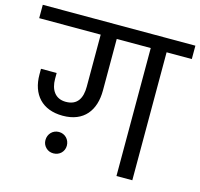

<svg xmlns="http://www.w3.org/2000/svg" viewBox="-134 -855 1012 971"><g transform="rotate(15 372.5 -370.0)"><path d="M-27 -670H295V-397C295 -338 273 -296 212 -296C155 -296 130 -339 130 -394V-425H48V-395C48 -291 107 -224 215 -224C326 -224 379 -296 379 -400V-670H557V0H640V-670H772V-740H-27ZM179 -44C190 -33 203 -28 219 -28C251 -28 275 -52 275 -83C275 -115 251 -140 219 -140C187 -140 163 -115 163 -83C163 -68 168 -55 179 -44Z"/></g></svg>

Font: Poppins
Style: Regular
Weight: 400
Designer: Ninad Kale (Devanagari), Jonny Pinhorn (Latin)
Foundry: Indian Type Foundry
Version: 4.004